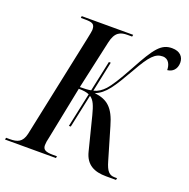

<svg xmlns="http://www.w3.org/2000/svg" viewBox="-156 -841 950 964"><g transform="rotate(20 318.5 -359.0)"><path d="M-29 0H243L245 -10H225C184 -10 169 -18 169 -42C169 -53 171 -67 176 -87L232 -366C257 -366 275 -363 288 -357L249 -174H259L297 -352C319 -338 329 -311 341 -265L386 -87C402 -21 448 0 511 0H564L566 -10H553C524 -10 509 -26 495 -75L445 -245C420 -334 384 -365 315 -373C368 -394 396 -439 458 -547C508 -636 534 -663 573 -663C606 -663 617 -632 617 -606C644 -608 666 -628 666 -663C666 -693 647 -718 603 -718C545 -718 516 -679 450 -557C407 -478 382 -440 363 -419C345 -400 328 -388 304 -382L338 -544H328L293 -380C277 -377 258 -376 234 -376L291 -634C304 -695 333 -704 370 -704H394L396 -714H121L120 -704H140C182 -704 195 -699 195 -667C195 -661 192 -646 186 -617L70 -66C59 -19 33 -10 -7 -10H-27Z"/></g></svg>

Font: Noto Serif Display ExtraCondensed Medium
Style: Italic
Weight: 500
Width: 2
Italic angle: -12°
Designer: Monotype Design Team
Foundry: Monotype Imaging Inc.
Version: Version 2.009